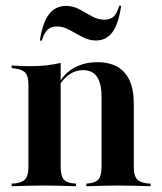

<svg xmlns="http://www.w3.org/2000/svg" viewBox="-20 -643 560 663"><path d="M133.9 -2.4Q107.3 -2.4 81.5 -1.6Q55.6 -0.8 20.2 0V-8.9L32.3 -9.7Q58.1 -12.9 68.1 -25.4Q78.2 -37.9 78.2 -67.7V-208.1H189.5V-67.7Q189.5 -37.1 199.2 -24.6Q208.9 -12.1 233.9 -9.7L242.7 -8.9V0Q208.9 -0.8 184.3 -1.6Q159.7 -2.4 133.9 -2.4ZM78.2 -208.1V-349.2Q78.2 -379 68.1 -391.1Q58.1 -403.2 30.6 -406.5L20.2 -408.1V-416.9Q41.1 -415.3 56.5 -414.9Q71.8 -414.5 86.3 -414.5Q114.5 -414.5 140.3 -417.3Q166.1 -420.2 189.5 -425.8V-416.9V-208.1ZM330.6 -208.1V-308.9Q330.6 -354.8 314.9 -377.8Q299.2 -400.8 266.9 -400.8Q235.5 -400.8 209.7 -378.2Q183.9 -355.6 165.3 -307.3L162.9 -310.5Q183.9 -372.6 222.6 -400.4Q261.3 -428.2 316.9 -428.2Q378.2 -428.2 410.1 -392.3Q441.9 -356.5 441.9 -287.1V-208.1ZM386.3 -2.4Q361.3 -2.4 336.7 -1.6Q312.1 -0.8 278.2 0V-8.9L286.3 -9.7Q311.3 -12.1 321 -24.6Q330.6 -37.1 330.6 -67.7V-208.1H441.9V-67.7Q441.9 -37.9 452 -25.4Q462.1 -12.9 487.9 -9.7L500 -8.9V0Q464.5 -0.8 438.7 -1.6Q412.9 -2.4 386.3 -2.4ZM311.3 -503.2Q287.1 -503.2 264.5 -515.3Q241.9 -527.4 220.2 -539.5Q198.4 -551.6 176.6 -551.6Q155.6 -551.6 144 -540.3Q132.3 -529 124.2 -502.4L117.7 -503.2Q126.6 -563.7 148.8 -593.1Q171 -622.6 208.1 -622.6Q233.1 -622.6 254.8 -610.5Q276.6 -598.4 297.6 -586.7Q318.5 -575 340.3 -575Q361.3 -575 373 -586.3Q384.7 -597.6 391.9 -623.4L398.4 -622.6Q389.5 -561.3 368.5 -532.3Q347.6 -503.2 311.3 -503.2Z"/></svg>

Font: Playfair 144pt SemiCondensed
Style: Bold
Weight: 700
Width: 4
Designer: Claus Eggers Sørensen
Foundry: Claus Eggers Sørensen
Version: Version 2.203